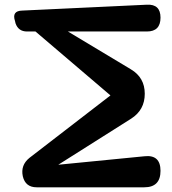

<svg xmlns="http://www.w3.org/2000/svg" viewBox="-20 -797 733 817"><path d="M136 0Q88 0 77 -47Q67 -94 105 -125L450 -391L131 -663H95Q58 -663 46 -698L44 -707Q29 -751 75 -752L605 -777Q663 -780 663 -722Q663 -663 605 -663H269L537 -502Q596 -467 596 -398Q596 -329 538 -292L228 -96L594 -132Q663 -140 663 -70Q663 0 594 0Z"/></svg>

Font: MaokenZhuyuanTi
Style: Regular
Weight: 400
Designer: Fontworks Inc & LongZhuTi team: ZERO子、时光羊、荆南、频凡、刘鹏、Little White Dog、帆影Magmeta、奈白不弍、白日月球、ChaoTawei、雨三（排名不分先后）
Version: Version 1.000; 20230222